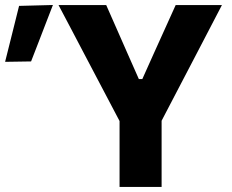

<svg xmlns="http://www.w3.org/2000/svg" viewBox="-179 -733 910 753"><path d="M293.4 -251.6 146.3 -531.2Q122.6 -576.3 100.8 -617.9Q79 -659.5 50.6 -713H237.6Q256 -671.6 269 -641.8Q282 -612.1 293.8 -585.5Q305.5 -559 319.6 -526.8L365.6 -422.8H379.1L424.5 -524Q439.8 -557.5 452.1 -585.1Q464.4 -612.7 478.1 -642.6Q491.7 -672.6 509.9 -713H691.3Q667.5 -667.2 643.5 -621.2Q619.6 -575.3 596.9 -531.7L450.7 -251.6ZM289.9 0Q289.9 -57.6 289.9 -111.6Q289.9 -165.5 289.9 -232.4V-390H454.8V-232.4Q454.8 -165.5 454.8 -111.6Q454.8 -57.6 454.8 0ZM-159 -490.5Q-145 -545.6 -131.4 -600.7Q-117.7 -655.8 -104.2 -709.9L28.5 -713.4Q13.9 -675.5 -0.6 -638.2Q-15.1 -600.9 -29 -564.5Q-42.9 -528 -57.1 -492.1Z"/></svg>

Font: Commissioner Thin
Style: Regular
Weight: 100
Designer: Kostas Bartsokas
Foundry: Kostas Bartsokas
Version: Version 1.001;gftools[0.9.23]